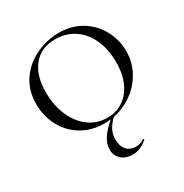

<svg xmlns="http://www.w3.org/2000/svg" viewBox="-204 -794 1174 1227"><g transform="rotate(-30 383.0 -180.5)"><path d="M49 -312Q49 -415 101 -488.5Q153 -562 234.5 -599Q316 -636 401 -636Q496 -636 568 -591.5Q640 -547 678.5 -474Q717 -401 717 -319Q717 -228 669 -152Q621 -76 540.5 -32Q460 12 366 12Q273 12 200.5 -31.5Q128 -75 88.5 -149.5Q49 -224 49 -312ZM626 -291Q626 -384 593.5 -457Q561 -530 500.5 -571Q440 -612 360 -612Q256 -612 198 -541.5Q140 -471 140 -347Q140 -252 173 -175Q206 -98 265.5 -54Q325 -10 401 -10Q465 -10 516 -43Q567 -76 596.5 -139.5Q626 -203 626 -291ZM374 135Q374 184 398.5 212.5Q423 241 468 241Q501 241 526 222H528Q531 222 533.5 225Q536 228 533 230Q481 275 424 275Q372 275 341 246.5Q310 218 310 173Q310 87 433 -6L445 -1Q407 34 390.5 65.5Q374 97 374 135Z"/></g></svg>

Font: Cormorant Garamond Medium
Style: Regular
Weight: 500
Designer: Christian Thalmann (Catharsis Fonts)
Foundry: Catharsis Fonts
Version: Version 4.000